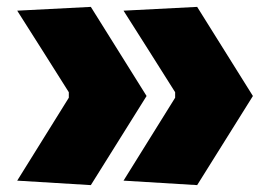

<svg xmlns="http://www.w3.org/2000/svg" viewBox="-20 -536 770 558"><path d="M553 2 339 -11Q376.5 -71 414 -131.5Q451.5 -192 489 -252V-268Q451.5 -327.5 414 -386.8Q376.5 -446 339 -505L553 -516Q593.5 -451.5 634 -386.5Q674.5 -321.5 715 -257Q674.5 -192.5 634 -127.5Q593.5 -62.5 553 2ZM244 2 30 -11Q67.5 -71 105 -131.5Q142.5 -192 180 -252V-268Q142.5 -327.5 105 -386.8Q67.5 -446 30 -505L244 -516Q284.5 -451.5 325 -386.5Q365.5 -321.5 406 -257Q365.5 -192.5 325 -127.5Q284.5 -62.5 244 2Z"/></svg>

Font: Commissioner Thin Black
Style: Regular
Weight: 900
Version: Version 1.000